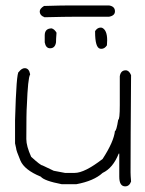

<svg xmlns="http://www.w3.org/2000/svg" viewBox="-20 -697 528 698"><path d="M435.1 -19.5Q413.6 -19.5 413.6 -54.7V-138.7H411.6Q390.6 -85.9 353 -68.4Q321.3 -39.1 257.3 -27.3H204.6Q140.6 -39.6 128.4 -54.7Q68.8 -79.1 54.2 -113.3Q38.6 -150.4 38.6 -158.2L34.7 -175.8V-259.8Q39.6 -435.5 48.3 -435.5Q59.1 -449.2 69.8 -449.2Q85.4 -449.2 89.4 -427.7V-425.8Q81.5 -414.1 77.6 -312.5Q75.7 -290.5 75.7 -191.4Q75.7 -166 93.3 -127Q127.4 -95.7 134.3 -95.7L175.3 -76.2L216.3 -68.4H251.5Q287.6 -68.4 353 -119.1Q393.6 -181.6 397.9 -220.7Q403.3 -220.7 409.7 -261.7Q415.5 -261.7 415.5 -314.5V-419.9Q418.9 -441.4 437 -441.4Q449.2 -441.4 456.5 -423.8Q454.6 -175.8 454.6 -70.3Q454.6 -60.1 456.5 -37.1Q450.2 -19.5 435.1 -19.5ZM162.1 -521.5Q146.5 -521.5 142.6 -543V-568.4Q142.6 -593.8 168 -593.8Q178.2 -590.8 185.5 -578.1Q183.6 -554.7 183.6 -543Q180.2 -521.5 162.1 -521.5ZM348.6 -519.5 343.8 -520Q325.7 -523.9 325.7 -581.1V-584Q334 -596.7 345.7 -596.7L350.6 -596.2Q369.6 -587.9 369.6 -550.8Q369.6 -542.5 368.7 -532.2Q360.4 -519.5 348.6 -519.5ZM231.9 -677.2H376.5Q397.9 -673.8 397.9 -655.8Q397.9 -640.1 376.5 -636.2H257.3Q218.8 -636.2 142.1 -634.3Q124.5 -640.6 124.5 -655.8Q124.5 -665.5 140.1 -675.3Q202.1 -677.2 231.9 -677.2Z"/></svg>

Font: CEF Fonts CJK
Style: Regular
Weight: 400
Designer: PartyBoss (派对大魔王)
Version: Release 2.25